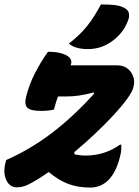

<svg xmlns="http://www.w3.org/2000/svg" viewBox="-34 -834 624 864"><path d="M182 -601H188Q232 -601 262 -586.5Q292 -572 286 -547Q285 -543 284 -540H493Q522 -540 540.5 -525Q559 -510 566 -488Q573 -466 567 -445L565 -437Q560 -419 537 -387.5Q514 -356 477 -316Q440 -276 394.5 -233Q349 -190 300 -149L302 -139Q314 -137 326.5 -135.5Q339 -134 351 -134Q437 -134 506 -183H512Q512 -172 511.5 -159.5Q511 -147 506 -129Q489 -59 454 -24Q420 10 372 10Q317 10 274 -6Q231 -22 185 -60Q137 -26 98 -6Q71 9 42 9Q9 9 -6 -24.5Q-21 -58 -9 -103L-6 -114Q101 -161 198 -234.5Q295 -308 390 -413L388 -418Q349 -408 321.5 -404Q294 -400 266 -400H227Q222 -387 217.5 -372.5Q213 -358 209 -341Q185 -335 150 -335Q104 -335 89.5 -349Q75 -363 83 -397Q97 -453 123 -504Q149 -555 182 -601ZM420 -814Q460 -814 484 -811Q508 -808 526 -798Q542 -790 545.5 -776Q549 -762 544 -747Q531 -708 505.5 -680Q480 -652 449 -635Q409 -613 360 -613Q335 -613 312.5 -619Q290 -625 276 -638Q324 -675 356.5 -715Q389 -755 420 -814Z"/></svg>

Font: Recursive Sn Csl St XBd
Style: Italic
Weight: 800
Italic angle: -15°
Version: Version 1.079;hotconv 1.0.112;makeotfexe 2.5.65598; ttfautoh